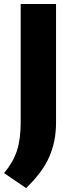

<svg xmlns="http://www.w3.org/2000/svg" viewBox="-24 -760 376 956"><path d="M106 176.5 -3.5 102Q41.5 47.5 60.2 -9.2Q79 -66 79 -148.5V-740H255V-149Q255 -56.5 221.5 20.5Q188 97.5 106 176.5Z"/></svg>

Font: Encode Sans Exp
Style: Bold
Weight: 700
Width: 7
Designer: Multiple Designers
Foundry: Impallari Type
Version: Version 3.002; ttfautohint (v1.8.3) -l 8 -r 50 -G 200 -x 14 